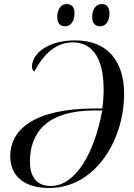

<svg xmlns="http://www.w3.org/2000/svg" viewBox="-20 -926 669 956"><path d="M478 -795C503 -795 525 -815 525 -860C525 -892 509 -906 486 -906C456 -906 439 -877 439 -842C439 -809 455 -795 478 -795ZM304 -795C328 -795 351 -815 351 -860C351 -892 335 -906 312 -906C282 -906 265 -877 265 -842C265 -809 280 -795 304 -795ZM225 10C456 10 598 -230 598 -459C598 -617 519 -725 354 -725C220 -725 139 -660 139 -593C139 -583 144 -574 151 -570C198 -658 259 -715 343 -715C440 -715 496 -636 496 -480C496 -451 494 -418 489 -386H455C141 -386 31 -275 31 -149C31 -47 103 10 225 10ZM233 0C160 0 129 -48 129 -122C129 -261 209 -376 451 -376H489C450 -163 356 0 233 0Z"/></svg>

Font: Noto Serif Display SemiCondensed
Style: Italic
Weight: 400
Width: 4
Italic angle: -12°
Designer: Monotype Design Team
Foundry: Monotype Imaging Inc.
Version: Version 2.009